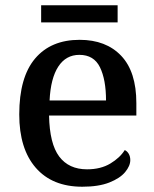

<svg xmlns="http://www.w3.org/2000/svg" viewBox="-20 -698 585 728"><path d="M292 10Q178 10 115.5 -62Q53 -134 53 -264Q53 -405 113 -476Q173 -547 282 -547Q382 -547 439.5 -486.5Q497 -426 497 -307V-260H166Q168 -153 204.5 -104.5Q241 -56 310 -56Q362 -56 398.5 -78Q435 -100 453 -129Q462 -125 468 -115Q474 -105 474 -91Q474 -69 454.5 -45.5Q435 -22 394.5 -6Q354 10 292 10ZM382 -317Q382 -396 359 -443Q336 -490 281 -490Q230 -490 201 -445.5Q172 -401 168 -317ZM136 -613V-678H426V-613Z"/></svg>

Font: Noto Serif Gujarati Medium
Style: Regular
Weight: 500
Version: Version 2.102